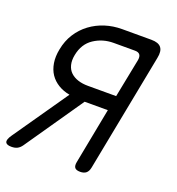

<svg xmlns="http://www.w3.org/2000/svg" viewBox="-149 -838 882 957"><g transform="rotate(20 292.5 -360.0)"><path d="M422 -406 463 -613Q466 -632 458.5 -641.5Q451 -651 433 -651H320Q262 -651 216 -620.5Q170 -590 158 -528Q152 -498 158 -474.5Q164 -451 180 -436Q196 -421 219.5 -413.5Q243 -406 272 -406ZM201 -333Q167 -339 140 -355.5Q113 -372 96.5 -396.5Q80 -421 74.5 -454.5Q69 -488 77 -528Q86 -576 110 -613.5Q134 -651 169 -677Q204 -703 246.5 -716.5Q289 -730 336 -730H491Q529 -730 543.5 -711.5Q558 -693 550 -655L429 -30Q425 -9 413.5 0.5Q402 10 382 10Q361 10 353.5 0.5Q346 -9 350 -30L407 -326H284L71 -17Q61 -3 48.5 3.5Q36 10 17 10Q-9 10 -14 -3Q-19 -16 0 -43Z"/></g></svg>

Font: Maple Mono NL Light
Style: Italic
Weight: 300
Italic angle: -10°
Monospace: yes
Designer: subframe7536
Version: Version 7.000